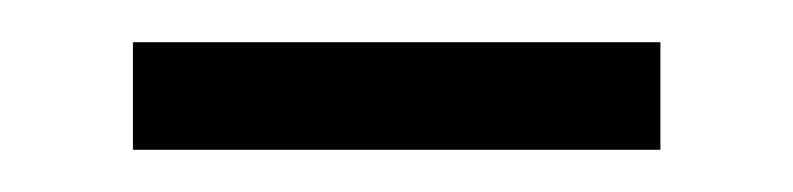

<svg xmlns="http://www.w3.org/2000/svg" viewBox="-20 -315 376 91"><path d="M43 -244V-295H293V-244Z"/></svg>

Font: GenRyuMin TW L
Style: Regular
Weight: 300
Version: Version 1.501;PS 1;hotconv 16.6.51;makeotf.lib2.5.65220